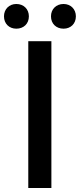

<svg xmlns="http://www.w3.org/2000/svg" viewBox="-45 -944 401 964"><path d="M97 0H213V-737H97ZM37 -800C74 -800 100 -825 100 -862C100 -898 74 -924 37 -924C1 -924 -25 -898 -25 -862C-25 -825 1 -800 37 -800ZM274 -800C310 -800 336 -825 336 -862C336 -898 310 -924 274 -924C237 -924 211 -898 211 -862C211 -825 237 -800 274 -800Z"/></svg>

Font: Noto Sans HK Medium
Style: Regular
Weight: 500
Designer: Ryoko NISHIZUKA 西塚涼子 (kana, bopomofo & ideographs); Paul D. Hunt (Latin, Greek & Cyrillic); Sandoll Communications 산돌커뮤니
Foundry: Adobe
Version: Version 2.002;hotconv 1.0.116;makeotfexe 2.5.65601